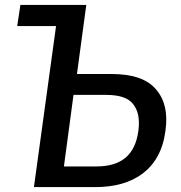

<svg xmlns="http://www.w3.org/2000/svg" viewBox="-20 -761 738 781"><path d="M50 -655H208L118 0H369C521 0 633 -71 653 -229C663 -300 651 -355 615 -397C580 -439 520 -460 433 -460H293L331 -741H63ZM279 -375H411C466 -375 502 -363 522 -337C542 -311 549 -277 543 -230C530 -129 472 -84 372 -84H240Z"/></svg>

Font: Cheyenne Sans Medium
Style: Italic
Weight: 500
Italic angle: -8.13011°
Designer: The Public Sans project authors (U.S. Web Design System), Libre Franklin designed by Pablo Impallari and Rodrigo Fuenzal
Foundry: The Cheyenne Sans Project Authors
Version: Version 2.007